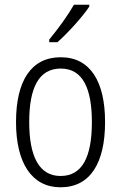

<svg xmlns="http://www.w3.org/2000/svg" viewBox="-20 -851 514 815"><path d="M359 -823V-831H294C267 -784 229 -732 189 -683V-672H224C267 -710 330 -779 359 -823ZM426 -333C426 -505 363 -608 238 -608C113 -608 48 -509 48 -333C48 -159 115 -56 237 -56C363 -56 426 -159 426 -333ZM104 -333C104 -479 145 -560 238 -560C332 -560 370 -474 370 -333C370 -184 329 -104 237 -104C146 -104 104 -187 104 -333Z"/></svg>

Font: Noto Sans Malayalam UI Condensed Light
Style: Regular
Weight: 300
Width: 3
Designer: Jelle Bosma - Monotype Design Team
Foundry: Monotype Imaging Inc.
Version: Version 2.104